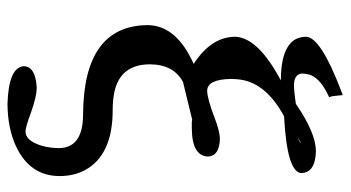

<svg xmlns="http://www.w3.org/2000/svg" viewBox="-226 -478 913 500"><g transform="rotate(90 230.0 -227.5)"><path d="M353 -556.2Q342.8 -549.8 336.9 -546.9Q349.6 -551.3 353 -556.2ZM365.2 73.2Q363.3 12.7 278.8 12.2Q45.4 11.2 44.9 -157.2Q46.4 -231.4 146 -275.9Q75.7 -321.3 75.2 -383.8Q77.1 -443.4 189 -502.9H185.1Q76.2 -504.4 75.2 -567.9Q75.2 -606.4 216.8 -660.2Q222.2 -662.1 227.1 -664.1Q228 -656.7 229 -646Q229.5 -638.7 230 -637.2Q231.9 -629.9 232.9 -628.9L219.2 -622.1Q181.6 -602.1 173.8 -577.1Q171.4 -567.4 170.9 -558.1Q172.9 -537.6 200.2 -537.1Q218.3 -537.1 250 -542Q325.2 -593.8 373 -594.2Q429.2 -592.8 430.2 -556.2Q428.2 -519 282.2 -511.2Q197.3 -465.3 187 -398.9Q185.1 -386.2 185.1 -373Q186 -311.5 215.8 -311Q237.8 -311.5 288.1 -331.1Q321.8 -343.8 340.8 -344.2Q385.7 -342.8 387.2 -313Q385.3 -271.5 314 -271H297.9Q296.4 -271 293.9 -271.5Q291.5 -272 291 -272Q271.5 -267.1 231 -257.3L230 -256.8H228.5L227.5 -256.3H226.6L225.6 -255.9H224.6L223.6 -255.4H222.7L221.7 -254.9H220.7L219.7 -254.4H218.8L217.8 -253.9H216.8L215.3 -253.4H214.4L213.4 -252.9H212.4L211.4 -252.4H210.4L209.5 -252H208.5L207.5 -251.5H206.5L205.6 -251H204.6L203.6 -250.5H202.6L201.7 -250H200.2L199.2 -249.5H198.2L197.3 -249H196.3L195.3 -248.5H194.3L192.9 -248Q147.5 -223.6 147 -162.1Q147 -85 219.2 -69.3Q240.7 -64.9 267.1 -64.9Q382.8 -64.9 422.4 6.8Q438 36.1 438 73.2Q438 149.4 362.3 186Q314.9 208.5 250 209Q155.3 206.1 151.9 167Q151.9 141.6 189.9 134.8Q199.7 133.3 209 132.8Q231.4 133.3 272.9 147.9Q309.1 161.6 321.8 162.1Q346.2 162.1 358.9 120.1Q365.2 98.6 365.2 73.2Z"/></g></svg>

Font: Linux Libertine O
Style: Bold
Weight: 700
Designer: Philipp H. Poll
Foundry: Philipp H. Poll
Version: Version 5.0.0